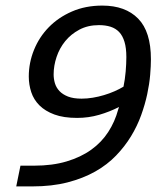

<svg xmlns="http://www.w3.org/2000/svg" viewBox="-20 -667 590 687"><path d="M520 -455.1Q520 -431.2 517.3 -398.9Q514.6 -366.7 506.8 -330.1Q499 -293.5 485.1 -254.9Q471.2 -216.3 449 -179.7Q426.8 -143.1 395.3 -110.4Q363.8 -77.6 320.6 -53.2Q277.3 -28.8 221.7 -14.4Q166 0 95.2 0H38.1L53.2 -74.2H102.1Q167.5 -74.2 218.3 -89.4Q269 -104.5 306.2 -131.1Q343.3 -157.7 367.2 -194.6Q391.1 -231.4 402.8 -274.9L405.8 -284.2Q372.6 -267.1 334.7 -256.1Q296.9 -245.1 255.9 -245.1Q207.5 -245.1 174.6 -257.3Q141.6 -269.5 121.1 -290Q100.6 -310.5 91.8 -337.4Q83 -364.3 83 -393.1Q83 -442.4 101.6 -488.3Q120.1 -534.2 154.3 -569.3Q188.5 -604.5 237.1 -625.7Q285.6 -647 346.2 -647Q428.7 -647 474.4 -600.3Q520 -553.7 520 -455.1ZM334 -577.1Q294.4 -577.1 264.2 -561Q233.9 -544.9 213.4 -519.8Q192.9 -494.6 182.4 -463.1Q171.9 -431.6 171.9 -400.9Q171.9 -384.8 176.5 -369.1Q181.2 -353.5 192.6 -341.3Q204.1 -329.1 223.4 -321.5Q242.7 -314 272 -314Q291.5 -314 312 -317.4Q332.5 -320.8 352.1 -326.7Q371.6 -332.5 389.4 -340.3Q407.2 -348.1 421.9 -356.9Q427.2 -382.8 429.7 -411.1Q432.1 -439.5 432.1 -462.9Q432.1 -495.1 425.5 -517.1Q418.9 -539.1 406.5 -552.2Q394 -565.4 375.7 -571.3Q357.4 -577.1 334 -577.1Z"/></svg>

Font: Code New Roman
Style: Italic
Weight: 400
Italic angle: -11°
Monospace: yes
Designer: Sam Radian
Foundry: Code New Roman
Version: Version 1.508 October 19, 2014